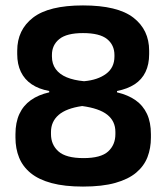

<svg xmlns="http://www.w3.org/2000/svg" viewBox="-20 -673 614 708"><path d="M286 15Q218 15 170.5 2.2Q123 -10.5 93.5 -34.5Q64 -58.5 50.5 -91.8Q37 -125 37 -165.5V-178Q37 -221.5 51.5 -252.8Q66 -284 93.8 -303.8Q121.5 -323.5 161.5 -332.5V-337.5Q123 -344.5 96.8 -362.2Q70.5 -380 57 -408Q43.5 -436 43.5 -473.5V-486Q43.5 -563 101.8 -608Q160 -653 286 -653Q413.5 -653 471.8 -608Q530 -563 530 -486V-473.5Q530 -435.5 516.5 -407.5Q503 -379.5 476.5 -362.2Q450 -345 411.5 -337.5V-332.5Q452 -323 479.8 -303.5Q507.5 -284 522 -253Q536.5 -222 536.5 -178V-165.5Q536.5 -126.5 523.8 -93.5Q511 -60.5 482 -36.2Q453 -12 405 1.5Q357 15 286 15ZM288 -90Q352 -90 378.8 -114.5Q405.5 -139 405.5 -178.5V-186.5Q405.5 -226 375.8 -249.8Q346 -273.5 283 -282Q224 -273.5 196 -249Q168 -224.5 168 -186.5V-178.5Q168 -139 195.8 -114.5Q223.5 -90 288 -90ZM290 -373.5Q340.5 -378 371.2 -400.8Q402 -423.5 402 -464.5V-470Q402 -507 374.8 -529Q347.5 -551 286 -551Q226 -551 198.8 -529Q171.5 -507 171.5 -470.5V-464.5Q171.5 -437.5 185.5 -418.2Q199.5 -399 225.8 -388Q252 -377 290 -373.5Z"/></svg>

Font: Anek Bangla SemiBold
Style: Regular
Weight: 600
Designer: Sulekha Rajkumar (Bangla), Yesha Goshar (Latin)
Foundry: Ek Type
Version: Version 1.003